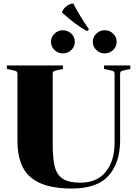

<svg xmlns="http://www.w3.org/2000/svg" viewBox="-20 -1079 794 1111"><path d="M495 -909 484 -899Q425 -929 338 -1007Q346 -1029 364.5 -1043Q383 -1057 404 -1059Q434 -998 495 -909ZM275 -837Q275 -865 295.5 -884.5Q316 -904 344 -904Q372 -904 392.5 -884.5Q413 -865 413 -837Q413 -809 392.5 -789.5Q372 -770 344 -770Q316 -770 295.5 -789.5Q275 -809 275 -837ZM517 -837Q517 -865 537.5 -884.5Q558 -904 586 -904Q614 -904 634.5 -884.5Q655 -865 655 -837Q655 -809 634.5 -789.5Q614 -770 586 -770Q558 -770 537.5 -789.5Q517 -809 517 -837ZM394 12Q234 12 157.5 -53Q81 -118 81 -264V-650Q81 -661 76.5 -665Q72 -669 57 -672L20 -680V-700H344V-680L308 -672Q294 -669 289.5 -665.5Q285 -662 285 -651V-246Q285 -161 297 -114Q309 -67 343.5 -44.5Q378 -22 445 -22Q541 -22 592 -85Q643 -148 643 -252V-650Q643 -661 638.5 -665Q634 -669 619 -672L582 -680V-700H734V-680L698 -672Q684 -669 679.5 -665.5Q675 -662 675 -651V-260Q673 -134 607 -61Q541 12 394 12Z"/></svg>

Font: Chonburi
Style: Regular
Weight: 400
Designer: Thanarat Vachiruckul and Stawix Ruecha
Foundry: Cadson Demak & Katatrad
Version: Version 1.000